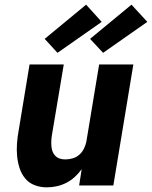

<svg xmlns="http://www.w3.org/2000/svg" viewBox="-20 -797 653 825"><path d="M181 8Q153 8 128.5 -1.5Q104 -11 88 -30.5Q72 -50 64 -75Q56 -100 53.5 -126.5Q51 -153 53 -180.5Q55 -208 60 -235L107 -520H254L203 -216Q201 -204 200.5 -192Q200 -180 201 -168Q202 -156 206 -145.5Q210 -135 218 -127Q226 -119 237 -115.5Q248 -112 260 -112Q276 -112 292 -116.5Q308 -121 320.5 -132Q333 -143 340.5 -158Q348 -173 351 -188L406 -520H553L467 0H320L331 -70Q318 -52 301 -36.5Q284 -21 264 -11Q244 -1 223 3.5Q202 8 181 8ZM423 -570 367 -630 545 -777 613 -703ZM227 -570 172 -630 350 -777 417 -703Z"/></svg>

Font: Iosevka SS04 Hv Ex Obl
Style: Regular
Weight: 900
Width: 7
Italic angle: -9°
Monospace: yes
Designer: Belleve Invis
Foundry: Belleve Invis
Version: Version 19.0.0; ttfautohint (v1.8.4)